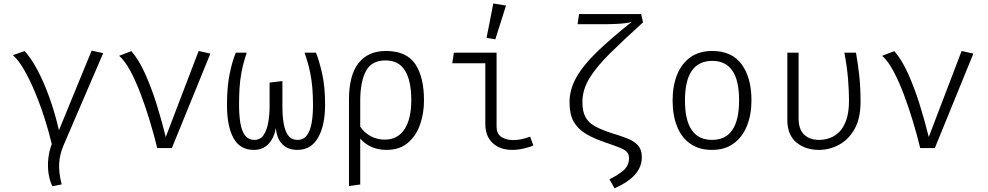

<svg xmlns="http://www.w3.org/2000/svg" viewBox="-20 -836 5578 1084"><path d="M497.4 -550.3 562.6 -535.9 338.5 -14.9Q317.4 34.9 314.1 85.4Q310.8 135.9 328.2 205.1L275.9 215.4Q260 184.1 254.1 143.1Q248.2 102.1 252.8 59Q257.4 15.9 272.3 -22.1Q256.4 -90.8 231.8 -167.7Q207.2 -244.6 177.2 -316.4Q147.2 -388.2 115.1 -443.6Q83.1 -499 52.8 -524.6L119 -547.7Q155.9 -507.7 191.8 -440Q227.7 -372.3 259 -285.4Q290.3 -198.5 312.8 -100.5Z M867.7 0Q850.8 -69.7 827.2 -148.5Q803.6 -227.2 775.6 -301.5Q747.7 -375.9 716.7 -434.1Q685.6 -492.3 652.8 -521L721.5 -547.2Q764.1 -498.5 799.2 -420.3Q834.4 -342.1 863.6 -249.2Q892.8 -156.4 915.9 -62.6L1101.5 -548.2L1167.7 -533.3L950.3 0Z M1764.1 -538.5Q1782.6 -492.3 1799 -419.2Q1815.4 -346.2 1815.4 -243.6Q1815.4 -128.2 1775.9 -59Q1736.4 10.3 1658.5 10.3Q1605.6 10.3 1574.1 -21.5Q1542.6 -53.3 1537.4 -112.8Q1527.2 -55.9 1495.4 -22.8Q1463.6 10.3 1413.3 10.3Q1334.9 10.3 1298.2 -56.4Q1261.5 -123.1 1261.5 -243.6Q1261.5 -346.2 1276.7 -419.5Q1291.8 -492.8 1311.3 -538.5H1372.8Q1352.8 -477.9 1343.6 -429Q1334.4 -380 1332.1 -335.1Q1329.7 -290.3 1329.7 -241Q1329.7 -186.7 1336.9 -142.3Q1344.1 -97.9 1363.1 -72.1Q1382.1 -46.2 1416.4 -46.2Q1450.8 -46.2 1469.2 -74.9Q1487.7 -103.6 1494.9 -147.2Q1502.1 -190.8 1502.1 -235.4V-369.7L1574.4 -378.5V-233.3Q1574.4 -182.1 1581.5 -139.5Q1588.7 -96.9 1607.2 -71.5Q1625.6 -46.2 1659.5 -46.2Q1693.8 -46.2 1712.8 -72.1Q1731.8 -97.9 1739.5 -142.3Q1747.2 -186.7 1747.2 -241Q1747.2 -290.3 1743.8 -335.1Q1740.5 -380 1730.5 -429Q1720.5 -477.9 1699.5 -538.5Z M2159 -548.2Q2274.4 -548.2 2324.1 -474.9Q2373.8 -401.5 2373.8 -269.2Q2373.8 -195.4 2351.3 -131.8Q2328.7 -68.2 2282.1 -29Q2235.4 10.3 2162.6 10.3Q2070.3 10.3 2013.8 -53.3V205.6L1950.3 214.4V-275.9Q1950.3 -410.8 2004.1 -479.5Q2057.9 -548.2 2159 -548.2ZM2156.9 -494.9Q2076.9 -494.9 2045.4 -433.6Q2013.8 -372.3 2013.8 -266.2V-121Q2036.4 -86.7 2072.8 -67.2Q2109.2 -47.7 2151.8 -47.7Q2225.1 -47.7 2263.6 -106.2Q2302.1 -164.6 2302.1 -270.3Q2302.1 -379 2266.9 -436.9Q2231.8 -494.9 2156.9 -494.9Z M2720 -479H2533.3L2542.6 -538.5H2783.6V-122.6Q2783.6 -80.5 2810.5 -62.8Q2837.4 -45.1 2878.5 -45.1Q2923.1 -45.1 2972.8 -64.6L2991.3 -15.4Q2975.9 -6.7 2940 1.8Q2904.1 10.3 2871.8 10.3Q2803.6 10.3 2761.8 -28.2Q2720 -66.7 2720 -136.9ZM2765.1 -816.4 2836.9 -804.6 2776.4 -613.8 2727.2 -622.6Z M3600 -756.4 3610.3 -709.7Q3500.5 -610.3 3424.1 -534.9Q3347.7 -459.5 3307.9 -394.4Q3268.2 -329.2 3268.2 -259.5Q3268.2 -206.2 3285.9 -174.1Q3303.6 -142.1 3341 -122.1Q3378.5 -102.1 3436.9 -83.1Q3486.2 -68.7 3523.6 -53.6Q3561 -38.5 3582.3 -14.6Q3603.6 9.2 3603.6 50.8Q3603.6 106.2 3565.6 149.2Q3527.7 192.3 3449.7 227.2L3421 176.4Q3468.7 152.8 3500 125.9Q3531.3 99 3531.3 56.9Q3531.3 34.9 3519 21.8Q3506.7 8.7 3478.5 -2.6Q3450.3 -13.8 3402.1 -30.3Q3334.4 -52.8 3288.5 -80Q3242.6 -107.2 3219 -149Q3195.4 -190.8 3195.4 -257.9Q3195.4 -329.7 3233.3 -397.9Q3271.3 -466.2 3349.5 -542.1Q3427.7 -617.9 3547.2 -712.8Q3533.8 -707.7 3505.9 -704.6Q3477.9 -701.5 3450 -700.5Q3422.1 -699.5 3408.2 -699.5H3241L3249.2 -756.4Z M4001.5 -548.2Q4112.3 -548.2 4167.4 -472.6Q4222.6 -396.9 4222.6 -269.2Q4222.6 -189.2 4197.4 -126.2Q4172.3 -63.1 4122.8 -26.4Q4073.3 10.3 4000 10.3Q3926.2 10.3 3876.7 -24.9Q3827.2 -60 3802.3 -122.8Q3777.4 -185.6 3777.4 -268.2Q3777.4 -350.8 3802.6 -413.8Q3827.7 -476.9 3877.7 -512.6Q3927.7 -548.2 4001.5 -548.2ZM4001.5 -492.3Q3925.6 -492.3 3886.4 -437.4Q3847.2 -382.6 3847.2 -268.2Q3847.2 -46.2 4000 -46.2Q4152.8 -46.2 4152.8 -269.2Q4152.8 -382.6 4114.6 -437.4Q4076.4 -492.3 4001.5 -492.3Z M4812.8 -538.5Q4825.1 -468.7 4831.8 -403.8Q4838.5 -339 4838.5 -261Q4838.5 -165.6 4803.8 -105.9Q4769.2 -46.2 4715.6 -17.9Q4662.1 10.3 4604.1 10.3Q4526.7 10.3 4475.9 -32.1Q4425.1 -74.4 4425.1 -159.5V-538.5H4488.7V-166.7Q4488.7 -106.7 4519.7 -76.4Q4550.8 -46.2 4605.1 -46.2Q4633.8 -46.2 4663.3 -56.2Q4692.8 -66.2 4717.7 -90.5Q4742.6 -114.9 4757.9 -158.5Q4773.3 -202.1 4773.3 -268.7Q4773.3 -322.1 4767.9 -389.5Q4762.6 -456.9 4747.2 -538.5Z M5175.4 0Q5158.5 -69.7 5134.9 -148.5Q5111.3 -227.2 5083.3 -301.5Q5055.4 -375.9 5024.4 -434.1Q4993.3 -492.3 4960.5 -521L5029.2 -547.2Q5071.8 -498.5 5106.9 -420.3Q5142.1 -342.1 5171.3 -249.2Q5200.5 -156.4 5223.6 -62.6L5409.2 -548.2L5475.4 -533.3L5257.9 0Z"/></svg>

Font: Fira Code Light
Style: Regular
Weight: 300
Monospace: yes
Designer: Carrois Corporate, Edenspiekermann AG, Nikita Prokopov
Foundry: Carrois Corporate, Edenspiekermann AG, Nikita Prokopov
Version: Version 6.000; ttfautohint (v1.8.2) -l 8 -r 50 -G 200 -x 14 